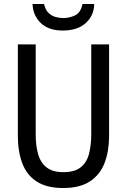

<svg xmlns="http://www.w3.org/2000/svg" viewBox="-20 -938 640 968"><path d="M298 10Q216 10 165.5 -22.5Q115 -55 92.5 -114.5Q70 -174 70 -254V-714H160V-259Q160 -203 172.5 -160Q185 -117 215.5 -93.5Q246 -70 300 -70Q357 -70 387.5 -95Q418 -120 429 -163.5Q440 -207 440 -260V-714H530V-252Q530 -178 508 -118.5Q486 -59 435 -24.5Q384 10 298 10ZM296 -784Q225 -784 185.5 -822Q146 -860 144 -918H202Q209 -888 224.5 -873Q240 -858 260 -852.5Q280 -847 299 -847Q330 -847 358.5 -860.5Q387 -874 396 -918H455Q454 -860 412.5 -822Q371 -784 296 -784Z"/></svg>

Font: Noto Sans Mono
Style: Regular
Weight: 400
Designer: Monotype Design Team
Foundry: Monotype Imaging Inc.
Version: Version 2.014